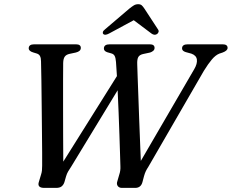

<svg xmlns="http://www.w3.org/2000/svg" viewBox="-20 -916 1130 936"><path d="M867.5 -680Q867.5 -700 895.5 -700H1065Q1089.5 -700 1089.5 -682.5Q1089.5 -669 1065.5 -660L1049 -654.5Q1030.5 -647 1012.8 -626Q995 -605 974 -571L703 -102.5Q696 -92 691 -81.8Q686 -71.5 682 -57L674.5 -28.5Q667 0 639 0H574.5Q560.5 0 553.8 -9.5Q547 -19 552.5 -34L561.5 -65Q565 -75.5 566.2 -85Q567.5 -94.5 567 -105Q566.5 -124.5 565.2 -165Q564 -205.5 562.2 -258.2Q560.5 -311 558.2 -367.8Q556 -424.5 553.5 -476L327 -103.5Q318 -90 312 -79.8Q306 -69.5 302 -56L294 -28Q289.5 -14.5 280.2 -7.2Q271 0 253.5 0H196Q159 0 170 -31L180 -64.5Q183.5 -75 184.5 -85Q185.5 -95 185.5 -108.5Q186 -126.5 185.5 -172Q185 -217.5 184.5 -278.5Q184 -339.5 183.2 -404Q182.5 -468.5 181.8 -524.8Q181 -581 180 -616.5Q180 -632.5 175.2 -642.2Q170.5 -652 158 -655.5L143 -660Q120 -666.5 120 -680.5Q120 -700 147 -700H350Q374 -700 374 -682.5Q374 -666 350 -660L319.5 -653.5Q303 -650 295.8 -640Q288.5 -630 288 -609Q287.5 -579 287.5 -522.8Q287.5 -466.5 287.5 -397Q287.5 -327.5 287.8 -257Q288 -186.5 288.5 -128L550 -545Q547.5 -590 545.5 -613.5Q544 -633.5 539 -643.2Q534 -653 521.5 -656L502.5 -661.5Q486.5 -667 486.5 -679.5Q486.5 -700 515 -700H710Q733.5 -700 733.5 -682.5Q733.5 -674 727.2 -668.5Q721 -663 712 -660L677 -652.5Q660 -648.5 654 -637.5Q648 -626.5 649 -602.5Q649.5 -583 651 -542Q652.5 -501 654.5 -447.2Q656.5 -393.5 658.5 -335.8Q660.5 -278 662.8 -224.8Q665 -171.5 666.5 -131.5L927 -579Q942.5 -605.5 939.8 -625.8Q937 -646 913 -654.5L885.5 -662Q867.5 -667.5 867.5 -680ZM745.5 -750Q733 -742 718.5 -752.5L632 -817.5L511.5 -752.5Q491.5 -742 483.5 -750Q480 -753.5 481.5 -759.8Q483 -766 492 -773L610.5 -874Q623 -884 632.5 -889.8Q642 -895.5 653.5 -895.5Q665 -895.5 671.2 -889.8Q677.5 -884 684 -874L750 -773Q755 -766 752.8 -759.8Q750.5 -753.5 745.5 -750Z"/></svg>

Font: Fraunces 9pt S000
Style: Italic
Weight: 400
Italic angle: -16°
Version: Version 1.000; ttfautohint (v1.8.3)